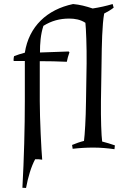

<svg xmlns="http://www.w3.org/2000/svg" viewBox="-20 -731 632 951"><path d="M483 -417C484 -510 486 -609 496 -664C512 -672 529 -682 543 -693L538 -711C504 -701 472 -694 439 -689C406 -700 376 -708 342 -711C213 -684 123 -600 103 -470C81 -464 68 -460 50 -453C48 -449 47 -437 47 -431L49 -429H103V-230C103 -101 99 55 91 199L109 200C119 145 135 93 154 58C165 57 178 58 189 60C185 16 177 -141 177 -230V-428C211 -428 277 -427 311 -425C314 -439 317 -453 324 -472L320 -476L178 -471C178 -516 181 -560 195 -603C235 -628 276 -639 323 -639C351 -639 379 -634 403 -618C406 -591 410 -499 409 -417L406 -230C405 -141 400 -63 396 -33C379 -29 353 -20 337 -13L340 6C374 2 408 0 442 0C477 0 512 3 547 8L549 -11C532 -17 503 -26 486 -30C482 -60 479 -141 480 -230Z"/></svg>

Font: Almendra
Style: Regular
Weight: 400
Designer: Ana Sanfelippo
Foundry: Ana Sanfelippo
Version: Version 1.003